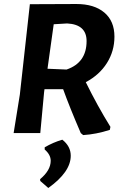

<svg xmlns="http://www.w3.org/2000/svg" viewBox="-20 -664 614 958"><path d="M361 -644Q450 -644 500.5 -601.5Q551 -559 551 -481Q551 -409 513.5 -349.5Q476 -290 408 -254Q466 -136 531 -31L528 -16Q460 6 395 10L383 0Q327 -130 295 -219H202L200 -204L181 0H48L79 -192L129 -643ZM315 -547 248 -543 217 -321 312 -317Q412 -351 412 -459Q412 -542 315 -547ZM291 33Q333 66 333 113Q333 194 221 274L181 239L180 230Q233 186 233 138Q233 108 203 82V71Q246 46 291 33Z"/></svg>

Font: Alegreya Sans SC
Style: Bold Italic
Weight: 700
Italic angle: -7°
Designer: Juan Pablo del Peral
Foundry: Huerta Tipografica
Version: Version 2.007